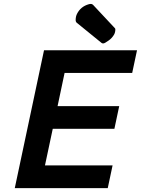

<svg xmlns="http://www.w3.org/2000/svg" viewBox="-20 -970 727 990"><path d="M503.9 -748.5 376 -852.5Q370.1 -857.4 370.1 -866.7Q370.1 -884.8 377 -898.4Q396 -936.5 438 -948.2Q442.9 -949.7 449 -949.7Q455.1 -949.7 460 -944.8L572.8 -824.2Q574.7 -822.3 574.7 -818.4Q574.7 -803.7 568.4 -792Q558.1 -773.9 541 -761.7Q519.5 -746.1 512.9 -746.1Q506.3 -746.1 503.9 -748.5ZM207 -710.9H686.5L661.6 -593.8H313L276.9 -422.9H594.7L569.8 -305.7H252L211.9 -117.2H560.5L535.6 0H56.2Z"/></svg>

Font: Tuffy
Style: BoldItalic
Weight: 700
Italic angle: -12°
Designer: Thatcher Ulrich, Karoly Barta, Michael Everson
Version: Version 001.271